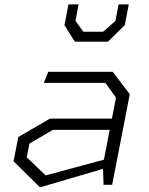

<svg xmlns="http://www.w3.org/2000/svg" viewBox="-20 -818 660 850"><path d="M438.5 0H476.5L554.5 -401L479 -500H193.5L174 -451H446.5L493.5 -386L475.5 -293H201.5L61 -211.5L40 -104L157 11.5L436 -70.5ZM98.5 -121.5 110.5 -182.5 214 -243H465.5L440 -111L182 -41.5ZM265.5 -706.5 311 -633.5H458L532.5 -707L550 -798.5H505L491 -725.5L436.5 -677.5H349.5L314 -725.5L328 -798.5H283Z"/></svg>

Font: Monaspace Krypton ExtraLight
Style: Italic
Weight: 200
Italic angle: -11°
Designer: Riley Cran & the Lettermatic Team
Foundry: Lettermatic
Version: Version 1.101 (Monaspace Krypton)